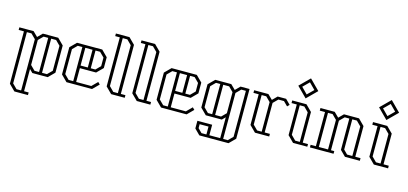

<svg xmlns="http://www.w3.org/2000/svg" viewBox="-96 -1740 6006 2824"><g transform="rotate(15 2907.5 -327.5)"><path d="M705 -507V-93L612 0H378L330 -48V290H400V330H193L100 237V-560H20V-600H237L308 -530L378 -600H612ZM285 290V-490L215 -560H145V220L215 290ZM400 -40H470V-560H400L330 -490V-110ZM660 -490 590 -560H515V-40H590L660 -110Z M1380 -93 1287 0H898L805 -93V-507L898 -600H1282L1375 -507V-343L1282 -250H1035V-40H1265L1349 -124ZM920 -40H990V-560H920L850 -490V-110ZM1035 -290H1145V-560H1035ZM1260 -560H1190V-290H1260L1330 -360V-490Z M1785 -40V0H1578L1485 -93V-840H1415V-880H1622L1715 -787V-40ZM1600 -40H1670V-770L1600 -840H1530V-110Z M2175 -40V0H1968L1875 -93V-840H1805V-880H2012L2105 -787V-40ZM1990 -40H2060V-770L1990 -840H1920V-110Z M2820 -93 2727 0H2338L2245 -93V-507L2338 -600H2722L2815 -507V-343L2722 -250H2475V-40H2705L2789 -124ZM2360 -40H2430V-560H2360L2290 -490V-110ZM2475 -290H2585V-560H2475ZM2700 -560H2630V-290H2700L2770 -360V-490Z M3525 -600V-560V157L3432 250H2988L2905 167V50H3130V210H3295V-108L3247 -60H3003L2910 -153V-507L3003 -600H3247L3318 -530L3388 -600ZM3025 -100H3090V-560H3025L2955 -490V-170ZM3295 -170V-490L3225 -560H3135V-100H3225ZM3480 -560H3410L3340 -490V210H3410L3480 140ZM3010 210H3085V90H2950V150Z M4155 -527 4124 -496 4060 -560H3975L3905 -490V-40H3985V0H3768L3675 -93V-560H3595V-600H3812L3883 -530L3953 -600H4082ZM3860 -40V-490L3790 -560H3720V-110L3790 -40Z M4357 -680 4205 -833 4358 -985 4510 -832ZM4265 -833 4357 -740 4450 -832 4358 -925ZM4565 -40V0H4348L4255 -93V-560H4175V-600H4392L4485 -507V-40ZM4370 -40H4440V-490L4370 -560H4300V-110Z M5365 -40V0H5138L5055 -83V-560H4985L4915 -490V-40H4965V0H4605V-40H4685V-560H4605V-600H4822L4893 -530L4963 -600H5192L5285 -507V-40ZM4870 -40V-490L4800 -560H4730V-40ZM5160 -40H5240V-490L5170 -560H5100V-100Z M5587 -680 5435 -833 5588 -985 5740 -832ZM5495 -833 5587 -740 5680 -832 5588 -925ZM5795 -40V0H5578L5485 -93V-560H5405V-600H5622L5715 -507V-40ZM5600 -40H5670V-490L5600 -560H5530V-110Z"/></g></svg>

Font: Kumar One Outline
Style: Regular
Weight: 400
Designer: Parimal Parmar
Foundry: Indian Type Foundry
Version: Version 1.000;PS 1.000;hotconv 1.0.88;makeotf.lib2.5.647800